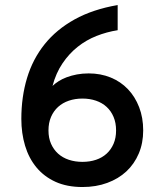

<svg xmlns="http://www.w3.org/2000/svg" viewBox="-20 -732 640 764"><path d="M308.1 12.2Q246.6 12.2 200.9 -8.5Q155.3 -29.3 125 -65.9Q94.7 -102.5 79.8 -152.1Q64.9 -201.7 64.9 -258.8Q64.9 -346.2 87.6 -421.6Q110.4 -497.1 157.5 -555.9Q204.6 -614.7 276.9 -654.8Q349.1 -694.8 448.2 -711.9V-611.8Q404.8 -605 364 -588.9Q323.2 -572.8 289.1 -545.7Q254.9 -518.6 228.8 -480Q202.6 -441.4 189 -390.1Q199.2 -399.9 213.4 -408.9Q227.5 -418 245.8 -424.8Q264.2 -431.6 286.1 -435.8Q308.1 -439.9 333 -439.9Q380.4 -439.9 420.4 -423.6Q460.4 -407.2 489 -377.2Q517.6 -347.2 533.7 -305.4Q549.8 -263.7 549.8 -212.9Q549.8 -162.6 532.2 -121.1Q514.6 -79.6 482.9 -50Q451.2 -20.5 406.7 -4.2Q362.3 12.2 308.1 12.2ZM308.1 -87.9Q337.4 -87.9 362.1 -96.2Q386.7 -104.5 404.3 -120.6Q421.9 -136.7 431.9 -159.9Q441.9 -183.1 441.9 -212.9Q441.9 -243.2 431.9 -266.8Q421.9 -290.5 404.3 -306.6Q386.7 -322.8 362.1 -331.3Q337.4 -339.8 308.1 -339.8Q278.8 -339.8 253.9 -331.3Q229 -322.8 211.2 -306.6Q193.4 -290.5 183.1 -266.8Q172.9 -243.2 172.9 -212.9Q172.9 -183.1 183.1 -159.9Q193.4 -136.7 211.2 -120.6Q229 -104.5 253.9 -96.2Q278.8 -87.9 308.1 -87.9Z"/></svg>

Font: Overpass
Style: Regular
Weight: 400
Designer: Delve Withrington
Foundry: Delve Fonts
Version: Version 1.001